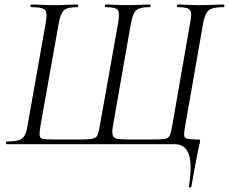

<svg xmlns="http://www.w3.org/2000/svg" viewBox="-20 -645 1024 859"><path d="M762 0H11Q7 0 7 -6Q7 -12 11 -12Q45 -12 63 -17.5Q81 -23 90 -38.5Q99 -54 103 -82L185 -545Q193 -589 181 -601Q169 -613 120 -613Q116 -613 116 -619Q116 -625 120 -625Q140 -625 167 -623.5Q194 -622 224 -622Q254 -622 280.5 -623.5Q307 -625 326 -625Q330 -625 330 -619Q330 -613 326 -613Q282 -613 266.5 -599.5Q251 -586 243 -542L161 -82Q156 -51 157.5 -38.5Q159 -26 173 -23.5Q187 -21 221 -21H341Q378 -21 394.5 -24.5Q411 -28 416.5 -41.5Q422 -55 427 -85L509 -545Q516 -589 506.5 -601Q497 -613 453 -613Q449 -613 449 -619Q449 -625 453 -625Q466 -625 482 -624Q498 -623 515.5 -622.5Q533 -622 549 -622Q578 -622 604.5 -623.5Q631 -625 651 -625Q654 -625 654 -619Q654 -613 651 -613Q621 -613 604.5 -607.5Q588 -602 580 -586.5Q572 -571 566 -542L485 -80Q480 -51 485 -38.5Q490 -26 507.5 -23.5Q525 -21 557 -21H664Q702 -21 718.5 -24Q735 -27 740.5 -41Q746 -55 751 -85L831 -545Q837 -574 834.5 -588.5Q832 -603 818.5 -608Q805 -613 775 -613Q771 -613 771 -619Q771 -625 775 -625Q794 -625 819 -623.5Q844 -622 873 -622Q904 -622 932.5 -623.5Q961 -625 981 -625Q984 -625 984 -619Q984 -613 981 -613Q949 -613 930.5 -607.5Q912 -602 903.5 -586.5Q895 -571 889 -542L808 -79Q803 -52 804 -39.5Q805 -27 819 -24Q833 -21 865 -21Q873 -21 874.5 -19Q876 -17 874 -6Q871 6 868 19.5Q865 33 861 53.5Q857 74 851 107Q845 140 836 191Q835 194 829.5 193.5Q824 193 825 190Q841 90 824.5 45Q808 0 762 0Z"/></svg>

Font: Cormorant
Style: Italic
Weight: 400
Italic angle: -10°
Designer: Christian Thalmann (Catharsis Fonts)
Foundry: Catharsis Fonts
Version: Version 4.000